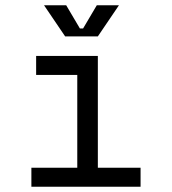

<svg xmlns="http://www.w3.org/2000/svg" viewBox="-20 -708 652 728"><path d="M99 0V-72H273V-424H117V-496H351V-72H513V0ZM227 -570 147 -688H231L283 -600H295L347 -688H431L351 -570Z"/></svg>

Font: Space Mono
Style: Regular
Weight: 400
Monospace: yes
Designer: Colophon Foundry + Benjamin Critton
Foundry: Colophon Foundry & Benjamin Critton
Version: Version 1.003; ttfautohint (v1.8.4.7-5d5b)